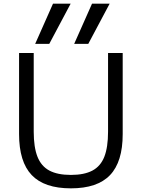

<svg xmlns="http://www.w3.org/2000/svg" viewBox="-20 -1020 775 1050"><path d="M462.7 -780H385.6L483.3 -1000H579.7ZM249.4 -780H172.3L269.9 -1000H366.4ZM367.7 10Q222.7 10 153.5 -62.5Q84.3 -135 84.3 -286.7V-730H164.4V-300Q164.4 -214.7 184.9 -162.9Q205.4 -111.1 250 -87.2Q294.7 -63.4 367.7 -63.4Q440.6 -63.4 485.5 -87.2Q530.3 -111.1 550.6 -162.9Q570.9 -214.7 570.9 -300V-730H651V-286.7Q651 -135 581.8 -62.5Q512.7 10 367.7 10Z"/></svg>

Font: M PLUS 2 Thin
Style: Regular
Weight: 100
Designer: Coji Morishita
Foundry: UNDERFOREST DESIGN
Version: Version 1.001